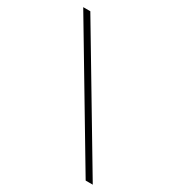

<svg xmlns="http://www.w3.org/2000/svg" viewBox="-189 -815 946 1031"><g transform="rotate(30 283.5 -300.0)"><path d="M500 100 23 -700H67L544 100Z"/></g></svg>

Font: Bubbler One
Style: Regular
Weight: 400
Designer: Brenda Gallo (gbrenda1987@gmail.com)
Foundry: Brenda Gallo
Version: Version 1.003